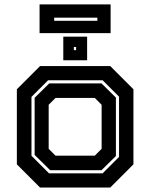

<svg xmlns="http://www.w3.org/2000/svg" viewBox="-20 -834 668 854"><path d="M158 0 55 -103V-437L158 -540H470.5L573.5 -437V-103L470.5 0ZM198 -63H436.5L509.5 -136V-404L436.5 -477H194L120 -403V-141ZM203 -77 134 -145V-399L199 -463H431.5L495.5 -400V-140L431.5 -77ZM227 -141.5H401.5L432 -172V-368L401.5 -398.5H227L196.5 -368V-172ZM261.5 -566V-671H367.5V-566ZM308.5 -611H318.5V-625H308.5ZM156 -686.5V-814.5H472V-686.5ZM221 -741.5H413V-755.5H221Z"/></svg>

Font: Tourney Thin
Style: Regular
Weight: 100
Designer: Tyler Finck
Foundry: Etcetera Type Co
Version: Version 1.015